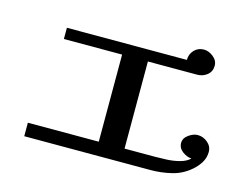

<svg xmlns="http://www.w3.org/2000/svg" viewBox="-86 -815 1172 892"><g transform="rotate(15 500.0 -368.5)"><path d="M938 -217Q938 -244 916.5 -262Q895 -280 869 -280Q848 -280 825.5 -264Q803 -248 803 -225Q803 -200 824.5 -184Q846 -168 868 -167Q851 -150 821 -142Q791 -134 759 -132.5Q727 -131 704 -131H556V-550H793Q820 -550 840.5 -566.5Q861 -583 861 -611Q861 -636 839 -653.5Q817 -671 794 -671Q766 -671 747.5 -651.5Q729 -632 729 -604H152V-550H432V-131H91V-66H698Q749 -66 799 -78Q849 -90 889 -125Q909 -142 923.5 -165.5Q938 -189 938 -217Z"/></g></svg>

Font: UoqMunThenKhung
Style: Regular
Weight: 400
Designer: Font-Kai, 金井和夫, 宇文滿月
Foundry: Kazuo Kanai, Moonlit Owen
Version: Version 1.197